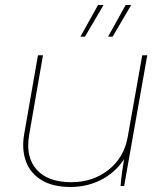

<svg xmlns="http://www.w3.org/2000/svg" viewBox="-20 -740 655 764"><path d="M76 -205 131 -520H151L96 -203Q81 -116 125.5 -65.5Q170 -15 264 -15Q349 -15 411 -63.5Q473 -112 488 -194L546 -520H566L474 0H460Q461 -21 466 -57Q471 -93 478 -135L484 -125Q453 -65 393.5 -30.5Q334 4 260 4Q190 4 145 -23.5Q100 -51 83 -98.5Q66 -146 76 -205ZM370 -720H392L318 -594H300ZM480 -720H502L428 -594H410Z"/></svg>

Font: Fixel Italic Variable 20240409 Display Thin
Style: Italic
Weight: 100
Italic angle: -10°
Designer: AlfaBravo + MacPaw
Foundry: Kyrylo Tkachov, Marchela Mozhyna, Serhii Makarenko, Maria Weinstein, Zakhar Kryvoshyya
Version: Version 1.211;Glyphs 3.2 (3225)